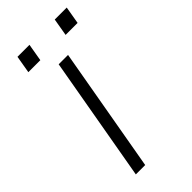

<svg xmlns="http://www.w3.org/2000/svg" viewBox="-205 -678 725 725"><g transform="rotate(-45 158.0 -315.0)"><path d="M252 -630H316L304 -560H240ZM53 -630H117L105 -560H41ZM143 -500H193L105 0H55Z"/></g></svg>

Font: Overused Grotesk Light
Style: Italic
Weight: 300
Italic angle: -10°
Version: Version 0.003